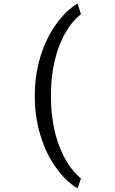

<svg xmlns="http://www.w3.org/2000/svg" viewBox="-20 -822 640 1072"><path d="M174.3 -288.6V-283.7Q174.3 -213.9 185.3 -152.3Q196.3 -90.8 214.8 -38.6Q232.9 14.2 257.1 57.4Q281.2 100.6 308.1 134.3Q334.5 168.5 361.6 192.1Q388.7 215.8 413.1 229.5L432.1 174.3Q412.1 158.2 392.3 135.5Q372.6 112.8 354 83.5Q335.9 52.7 319.3 13.9Q302.7 -24.9 290 -70.3Q278.3 -115.2 271.5 -168.5Q264.6 -221.7 264.6 -282.7V-289.6Q264.6 -353 272 -408.2Q279.3 -463.4 292.5 -509.3Q306.2 -560.1 326.7 -602.8Q347.2 -645.5 369.6 -677.2Q384.8 -697.8 400.6 -714.4Q416.5 -731 432.1 -742.7L413.1 -802.2Q388.7 -788.6 361.8 -764.6Q335 -740.7 308.6 -707Q281.7 -673.3 257.6 -629.9Q233.4 -586.4 214.8 -534.2Q196.3 -481.4 185.3 -419.9Q174.3 -358.4 174.3 -288.6Z"/></svg>

Font: Roboto Mono
Style: Regular
Weight: 400
Monospace: yes
Designer: Google
Version: Version 3.000